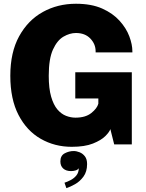

<svg xmlns="http://www.w3.org/2000/svg" viewBox="-20 -770 781 1024"><path d="M362.5 13Q271.5 13 197 -29.8Q122.5 -72.5 78.8 -156.8Q35 -241 35 -366Q35 -491 82 -576.5Q129 -662 208.2 -706Q287.5 -750 385 -750Q467.5 -750 524.8 -724.5Q582 -699 617.8 -659.2Q653.5 -619.5 669.8 -576Q686 -532.5 686 -496.5V-490.5H490V-496.5Q490 -535 461.8 -564.5Q433.5 -594 385 -594Q352 -594 318.5 -574.5Q285 -555 262.5 -505.8Q240 -456.5 240 -366Q240 -298 252.8 -254.2Q265.5 -210.5 286.2 -186.2Q307 -162 332.2 -152.2Q357.5 -142.5 382.5 -142.5Q436 -142.5 467 -167.2Q498 -192 504.5 -217V-245H381.5V-384.5H683V0H589L568.5 -81.5Q564 -66.5 541.8 -44.2Q519.5 -22 475.8 -4.5Q432 13 362.5 13ZM359 142.5Q332.5 142.5 317.2 128.8Q302 115 302 91Q302 60 325 47.8Q348 35.5 373 35.5Q388 35.5 404.8 42.2Q421.5 49 433 64Q444.5 79 444.5 105Q444.5 145.5 425.2 171.8Q406 198 380 212.5Q354 227 334 233.5L324 204.5Q339.5 199.5 357.2 190.2Q375 181 387.5 165.5Q400 150 400 127Q395.5 135 383.8 138.8Q372 142.5 359 142.5Z"/></svg>

Font: Epilogue Black
Style: Regular
Weight: 900
Designer: Tyler Finck
Foundry: Etcetera Type Co
Version: Version 2.111; ttfautohint (v1.8.3)